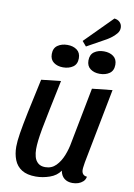

<svg xmlns="http://www.w3.org/2000/svg" viewBox="-100 -975 737 1057"><g transform="rotate(10 268.5 -446.0)"><path d="M176 20Q127 20 97.5 1.5Q68 -17 55 -50Q42 -83 42 -124Q42 -153 49.5 -200Q57 -247 72.5 -322Q88 -397 113 -510L222 -522Q201 -420 187 -353.5Q173 -287 165.5 -245Q158 -203 155 -176.5Q152 -150 152 -129Q152 -107 157.5 -86.5Q163 -66 178 -53Q193 -40 218 -40Q254 -40 278 -64.5Q302 -89 316.5 -126Q331 -163 337 -200L397 -510L510 -522L429 -104Q428 -95 426 -83Q424 -71 424 -62Q424 -47 431.5 -38Q439 -29 454 -28Q451 -11 439.5 -0.5Q428 10 413 15Q398 20 381 20Q353 20 335 5.5Q317 -9 312 -37Q292 -7 253 6.5Q214 20 176 20ZM324 -733 301 -760 452 -912Q471 -910 482.5 -898.5Q494 -887 495 -870Q496 -851 483 -835Q470 -819 451 -805.5Q432 -792 414 -783ZM219 -598Q188 -598 167 -613.5Q146 -629 146 -660Q146 -693 168.5 -708.5Q191 -724 223 -724Q255 -724 276 -708.5Q297 -693 297 -662Q297 -629 274.5 -613.5Q252 -598 219 -598ZM424 -598Q393 -598 372 -613.5Q351 -629 351 -660Q351 -693 373 -708.5Q395 -724 427 -724Q459 -724 480 -708.5Q501 -693 501 -662Q501 -629 479 -613.5Q457 -598 424 -598Z"/></g></svg>

Font: Sansita Swashed Light
Style: Regular
Weight: 400
Version: Version 1.003